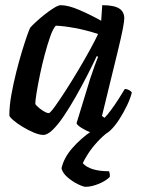

<svg xmlns="http://www.w3.org/2000/svg" viewBox="-20 -520 545 740"><path d="M147 0Q132 0 110.5 -9Q89 -18 67.5 -31Q46 -44 31.5 -56.5Q17 -69 16 -75Q16 -112 24 -156Q32 -200 43 -243.5Q54 -287 65.5 -324.5Q77 -362 85.5 -386Q94 -410 97 -414Q103 -421 118 -435Q133 -449 152 -464Q171 -479 188 -489.5Q205 -500 214 -500Q243 -500 286 -481.5Q329 -463 370 -440L374 -500Q419 -500 439 -487.5Q459 -475 459 -449Q459 -426 435 -327Q411 -228 373 -73L383 -66Q393 -76 407.5 -95.5Q422 -115 436.5 -137.5Q451 -160 461 -177Q470 -177 478 -172.5Q486 -168 488 -163Q483 -142 470 -114.5Q457 -87 440 -60.5Q423 -34 405 -17Q387 0 371 0Q353 0 331.5 -8.5Q310 -17 293.5 -27.5Q277 -38 275 -45L328 -218Q337 -245 345.5 -268.5Q354 -292 358 -301L353 -304Q337 -270 316 -229Q295 -188 272 -147.5Q249 -107 226.5 -73.5Q204 -40 183.5 -20Q163 0 147 0ZM168 -84Q173 -84 190.5 -108Q208 -132 232.5 -170Q257 -208 282 -250Q307 -292 327.5 -329.5Q348 -367 358 -389Q312 -404 268.5 -412Q225 -420 195 -421Q184 -409 173.5 -379Q163 -349 152.5 -310Q142 -271 134 -232Q126 -193 121 -162.5Q116 -132 116 -119Q125 -107 142 -95.5Q159 -84 168 -84ZM310 200Q301 200 280.5 190Q260 180 241 164Q222 148 217 129Q226 88 259 50.5Q292 13 332 -14L402 -15Q377 3 355.5 26.5Q334 50 319.5 72.5Q305 95 299 109Q327 140 400 140Q402 144 403 150Q404 156 403 162Q387 178 359.5 189Q332 200 310 200Z"/></svg>

Font: Texturina 72pt 72pt SemiBold
Style: Italic
Weight: 600
Italic angle: -11°
Designer: Guillermo Torres Carreño
Foundry: Omnibus-Type
Version: Version 1.002; ttfautohint (v1.8.3)